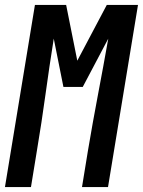

<svg xmlns="http://www.w3.org/2000/svg" viewBox="-34 -755 577 775"><path d="M-14 0 107 -735H233L278 -510L397 -735H523L402 0H297L321 -147Q340 -260 361.5 -373Q383 -486 403 -599L300 -404H222L183 -599Q165 -486 149.5 -373Q134 -260 115 -147L91 0Z"/></svg>

Font: Iosevka Term Curly Oblique
Style: Bold
Weight: 700
Italic angle: -9°
Designer: Belleve Invis
Foundry: Belleve Invis
Version: Version 32.3.0